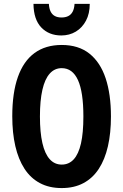

<svg xmlns="http://www.w3.org/2000/svg" viewBox="-20 -956 633 986"><path d="M549.8 -357.9Q549.8 -272.9 534.2 -204.8Q518.6 -136.7 487.3 -88.9Q456.1 -41 408.4 -15.6Q360.8 9.8 296.9 9.8Q232.4 9.8 184.6 -15.9Q136.7 -41.5 105.5 -89.8Q74.2 -138.2 58.6 -206.1Q43 -273.9 43 -358.9Q43 -479 71.8 -560.5Q100.6 -642.1 157.2 -683.6Q213.9 -725.1 296.9 -725.1Q383.3 -725.1 439.2 -680.7Q495.1 -636.2 522.5 -554Q549.8 -471.7 549.8 -357.9ZM185.1 -357.9Q185.1 -275.9 197.8 -220.9Q210.4 -166 235.4 -138.4Q260.3 -110.8 296.9 -110.8Q334 -110.8 358.6 -137.7Q383.3 -164.6 395.8 -219.2Q408.2 -273.9 408.2 -357.9Q408.2 -483.4 380.4 -544.7Q352.5 -606 296.9 -606Q260.3 -606 235.4 -578.1Q210.4 -550.3 197.8 -495.1Q185.1 -439.9 185.1 -357.9ZM440.9 -936Q440.9 -886.2 421.6 -849.9Q402.3 -813.5 369.4 -793.7Q336.4 -773.9 294.9 -773.9Q231.4 -773.9 192.1 -814.9Q152.8 -856 151.9 -936H231Q232.4 -912.1 240 -896.7Q247.6 -881.3 261.5 -873.8Q275.4 -866.2 295.9 -866.2Q315.9 -866.2 330.3 -873.3Q344.7 -880.4 353 -895.8Q361.3 -911.1 362.8 -936Z"/></svg>

Font: Open Sans Condensed
Style: Regular
Weight: 400
Width: 3
Designer: Monotype Design Team
Foundry: Monotype Imaging Inc.
Version: Version 3.000